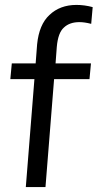

<svg xmlns="http://www.w3.org/2000/svg" viewBox="-20 -761 397 781"><path d="M303 -671Q263 -671 240 -649Q216 -628 211 -570L206 -503H350L344 -439H200L165 0H85L120 -439H22L28 -503H125L131 -581Q139 -661 181 -700Q224 -741 291 -741Q324 -741 357 -732L351 -664Q324 -671 303 -671Z"/></svg>

Font: PRinguin Sans
Style: Italic
Weight: 400
Designer: Vernon Adams
Foundry: Vernon Adams
Version: ""